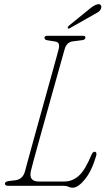

<svg xmlns="http://www.w3.org/2000/svg" viewBox="-20 -867 493 896"><path d="M275.5 0H17.5Q3 0 3 -10Q3 -19.5 20 -22L52.5 -26Q87 -30.5 97 -69Q99.5 -79 108.8 -113Q118 -147 131.8 -196.5Q145.5 -246 161.2 -303Q177 -360 192.8 -416.5Q208.5 -473 221.8 -521Q235 -569 243.8 -600.5Q252.5 -632 254 -638.5Q261.5 -669.5 238.5 -673L201.5 -679Q187.5 -681 187.5 -691Q187.5 -700 201.5 -700H368.5Q378.5 -700 378.5 -692Q378.5 -681 362.5 -679.5L320 -674Q290 -670.5 281 -635Q279.5 -630 271 -599.5Q262.5 -569 249.2 -521.8Q236 -474.5 220.2 -418.5Q204.5 -362.5 188.8 -305.5Q173 -248.5 159 -198.8Q145 -149 135.8 -114.2Q126.5 -79.5 124 -68.5Q113.5 -20 161 -20H281Q317 -20 347 -46Q377 -72 407 -145Q413 -159 422 -159Q426.5 -159 429 -153.8Q431.5 -148.5 428.5 -138.5Q407.5 -68 375.8 -29.5Q344 9 319 9Q308.5 9 299.2 4.5Q290 0 275.5 0ZM401 -828Q416.5 -840.5 427 -844.5Q437.5 -848.5 444 -847Q451 -845.5 452.5 -838.2Q454 -831 450 -823.5Q444.5 -814 436.8 -809.8Q429 -805.5 418 -799L305 -735Q299 -731.5 296.5 -736Q295 -738.5 297.2 -742Q299.5 -745.5 302.5 -748Z"/></svg>

Font: Fraunces144ptSuperSoftThinItalic
Style: Italic
Weight: 100
Italic angle: -16°
Version: Version 1.000;[0bf87f6ff]